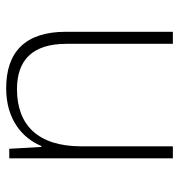

<svg xmlns="http://www.w3.org/2000/svg" viewBox="1 -581 580 622"><g transform="rotate(-90 291.0 -270.0)"><path d="M316 -540C213 -540 154 -486 129 -426H126L120 -530H89V0H128V-297C128 -437 197 -505 313 -505C407 -505 460 -455 460 -345V0H499V-347C499 -479 433 -540 316 -540Z"/></g></svg>

Font: Noto Sans Myanmar UI ExtraLight
Style: Regular
Weight: 200
Designer: Monotype Design Team
Foundry: Monotype Imaging Inc.
Version: Version 2.103